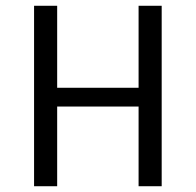

<svg xmlns="http://www.w3.org/2000/svg" viewBox="-20 -645 678 665"><path d="M178 0H98V-625H178ZM460 -625H540V0H460ZM476 -276H162V-341H476Z"/></svg>

Font: Changa Light
Style: Regular
Weight: 300
Designer: Eduardo Rodriguez Tunni
Foundry: Eduardo Rodriguez Tunni
Version: Version 3.002; ttfautohint (v1.8.2)